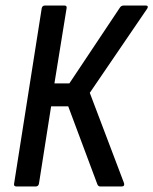

<svg xmlns="http://www.w3.org/2000/svg" viewBox="-20 -675 555 695"><path d="M40 0Q29 0 31 -10L131 -645Q133 -655 143 -655H213Q223 -655 221 -645L177 -373H231L413 -646Q418 -655 428 -655H508Q513 -655 514.5 -652Q516 -649 513 -644L305 -339L429 -12Q432 0 420 0H343Q335 0 332 -9L227 -290H165L121 -10Q119 0 109 0Z"/></svg>

Font: Sofia Sans Condensed SemiBold
Style: Italic
Weight: 600
Italic angle: -9°
Version: Version 4.100